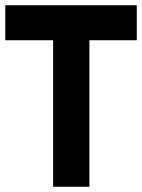

<svg xmlns="http://www.w3.org/2000/svg" viewBox="-30 -710 540 730"><path d="M-10 -557V-690H490V-557H310V0H172V-557Z"/></svg>

Font: TitilliumText22L Xb
Style: Bold
Weight: 400
Designer: Campivisivi
Foundry: Campivisivi
Version: 1.000